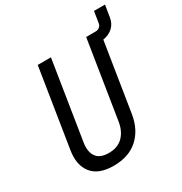

<svg xmlns="http://www.w3.org/2000/svg" viewBox="-194 -981 1072 1133"><g transform="rotate(-30 342.0 -415.0)"><path d="M254 10Q152 10 107 -46.5Q62 -103 78 -200L162 -730H252L168 -200Q158 -140 182 -105Q206 -70 267 -70Q327 -70 362.5 -105Q398 -140 408 -200L492 -730H557Q573 -730 584 -739.5Q595 -749 597 -765L609 -840H684L671 -760Q665 -721 638.5 -696.5Q612 -672 572 -666L498 -200Q482 -102 419.5 -46Q357 10 254 10Z"/></g></svg>

Font: NKDuy Mono
Style: Italic
Weight: 400
Italic angle: -9°
Monospace: yes
Designer: NKDuy
Foundry: NKDuy
Version: Version 2.251; ttfautohint (v1.8.4.7-5d5b)